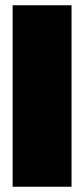

<svg xmlns="http://www.w3.org/2000/svg" viewBox="-20 -710 320 730"><path d="M28 0V-690H252V0Z"/></svg>

Font: Titillium Web
Style: Black
Weight: 900
Version: Version 1.001;PS 35.000;hotconv 1.0.70;makeotf.lib2.5.55311